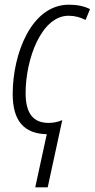

<svg xmlns="http://www.w3.org/2000/svg" viewBox="-20 -561 403 817"><path d="M179 10 130 236H183L245 -50C227 -42 207 -38 187 -38C121 -38 89 -79 89 -165C89 -310 156 -494 272 -494C298 -494 324 -487 344 -476L363 -522C339 -535 307 -541 273 -541C113 -541 34 -331 34 -161C34 -47 82 8 179 10Z"/></svg>

Font: Noto Sans Condensed Light
Style: Italic
Weight: 300
Width: 3
Italic angle: -12°
Designer: Monotype Design Team
Foundry: Monotype Imaging Inc.
Version: Version 2.013